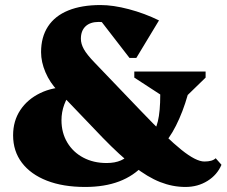

<svg xmlns="http://www.w3.org/2000/svg" viewBox="-20 -726 901 762"><path d="M716 16Q665 16 615.5 -3.5Q566 -23 511 -66Q456 -109 388 -179L209 -366Q178 -398 160.5 -439Q143 -480 143 -519Q143 -579 170.5 -621Q198 -663 251 -684.5Q304 -706 379 -706Q429 -706 491.5 -689.5Q554 -673 611 -645L521 -496H494L358 -672H513V-540Q502 -568 479.5 -590Q457 -612 429 -625.5Q401 -639 372 -639Q338 -639 319.5 -621.5Q301 -604 301 -572Q301 -552 313 -530.5Q325 -509 356 -477L539 -286Q643 -177 700.5 -131Q758 -85 791 -85Q823 -85 836 -98L859 -72Q842 -32 803.5 -8Q765 16 716 16ZM318 16Q230 16 166 -9Q102 -34 67 -80Q32 -126 32 -189Q32 -246 60.5 -289Q89 -332 139.5 -356.5Q190 -381 256 -381L266 -363Q246 -341 235 -311Q224 -281 224 -249Q224 -199 247 -160.5Q270 -122 310.5 -100.5Q351 -79 403 -79Q470 -79 498 -121L551 -72Q511 -28 453 -6Q395 16 318 16ZM622 -147 577 -187Q597 -205 606.5 -244.5Q616 -284 616 -351L513 -418V-442H796V-418L725 -349Q706 -282 678.5 -227.5Q651 -173 622 -147Z"/></svg>

Font: Platypi Light ExtraBold
Style: Regular
Weight: 800
Version: Version 1.200